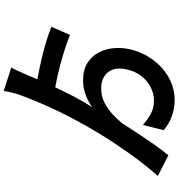

<svg xmlns="http://www.w3.org/2000/svg" viewBox="17 -901 966 1040"><g transform="rotate(-90 500.0 -381.0)"><path d="M585 -414Q641 -414 678 -391Q715 -368 735 -330.5Q755 -293 759 -249.5Q763 -206 754 -164Q738 -93 697 -37Q656 19 599 50.5Q542 82 477 82Q434 82 392.5 67.5Q351 53 315 23L343 -90Q374 -63 405 -46.5Q436 -30 475 -30Q512 -30 547 -47.5Q582 -65 608 -98Q634 -131 644 -178Q654 -222 643 -253Q632 -284 605 -300Q578 -316 542 -316Q500 -316 465 -298.5Q430 -281 402 -255Q374 -229 353 -203Q332 -171 302 -125Q272 -79 240 -33Q208 13 179 48L67 -9Q98 -44 129.5 -84Q161 -124 191 -166.5Q221 -209 248.5 -250.5Q276 -292 298 -329Q334 -389 362 -440.5Q390 -492 413.5 -540Q437 -588 458 -637Q479 -686 500 -741Q509 -763 517 -793Q525 -823 527 -844L654 -803Q648 -792 639.5 -774Q631 -756 623.5 -739Q616 -722 611 -710Q585 -647 555.5 -583Q526 -519 496.5 -462.5Q467 -406 439 -365Q455 -376 477 -387.5Q499 -399 527 -406.5Q555 -414 585 -414ZM487 -574 525 -672Q598 -661 657.5 -648.5Q717 -636 770 -621Q823 -606 875 -586L831 -485Q782 -505 721 -523Q660 -541 599 -554.5Q538 -568 487 -574Z"/></g></svg>

Font: Noto Sans JP Thin SemiBold
Style: Regular
Weight: 600
Version: Version 2.004-H2;hotconv 1.0.118;makeotfexe 2.5.65603